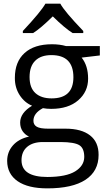

<svg xmlns="http://www.w3.org/2000/svg" viewBox="-20 -786 588 1046"><path d="M261.2 -250Q379.9 -250 379.9 -365.2Q379.9 -485.8 259.8 -485.8Q202.6 -485.8 171.9 -455.1Q141.1 -424.8 141.1 -366.2Q141.1 -307.6 172.9 -278.8Q204.6 -250 261.2 -250ZM97.2 86.9Q97.2 178.2 238.8 178.2Q340.8 177.7 389.6 147.5Q438.5 117.2 439 69.3Q439 21.5 412.1 4.9Q385.3 -11.7 311 -12.2H213.9Q158.7 -12.2 127.9 14.2Q97.2 40.5 97.2 86.9ZM258.8 -192.9Q234.9 -192.9 213.9 -196.8Q162.1 -169.4 162.1 -127.9Q162.1 -106.4 180.2 -95.7Q198.2 -85 242.2 -85H336.9Q423.8 -85 470.7 -48.3Q517.6 -11.7 517.1 58.1Q517.1 146.5 445.8 193.4Q374.5 240.2 237.8 240.2Q132.8 240.2 76.2 201.2Q19.5 162.1 19 90.8Q19 42 50.3 6.3Q81.5 -29.3 138.2 -42Q117.2 -51.3 103.5 -70.8Q89.8 -90.8 89.8 -118.2Q89.8 -170.9 154.8 -210Q113.3 -227.1 86.9 -268.1Q60.5 -309.1 61 -361.8Q61 -449.2 113.8 -497.1Q166.5 -544.9 263.2 -544.9Q305.2 -544.9 338.9 -535.2H523.9V-483.9L424.8 -472.2Q460 -428.2 460 -357.4Q460 -286.6 406.2 -239.7Q352.5 -192.9 258.8 -192.9ZM433.6 -606H375.5Q332.5 -632.8 267.6 -696.8Q201.2 -631.3 160.6 -606H104.5V-617.2Q203.6 -723.1 227.5 -766.1H308.6Q330.6 -724.6 433.6 -617.2Z"/></svg>

Font: OpenSans
Style: Regular
Weight: 400
Foundry: Ascender Corporation
Version: Version 1.10